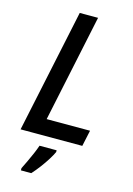

<svg xmlns="http://www.w3.org/2000/svg" viewBox="-138 -783 743 1073"><g transform="rotate(15 234.0 -246.5)"><path d="M34 0 185 -714H291L160 -93H411L391 0ZM95 208Q104 190 116.5 164Q129 138 141 110Q153 82 160 61H259V71Q251 89 234.5 115.5Q218 142 197 170Q176 198 155 221H95Z"/></g></svg>

Font: Noto Sans Display Medium
Style: Italic
Weight: 500
Italic angle: -12°
Designer: Monotype Design Team
Foundry: Monotype Imaging Inc.
Version: Version 2.003